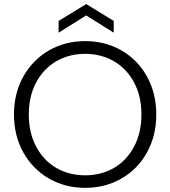

<svg xmlns="http://www.w3.org/2000/svg" viewBox="-20 -907 828 934"><path d="M47.9 -350.1Q47.9 -453.1 93.5 -534.7Q139.2 -616.2 218 -661.6Q296.9 -707 394 -707Q492.2 -707 571 -661.6Q649.9 -616.2 695.1 -534.7Q740.2 -453.1 740.2 -350.1Q740.2 -247.1 695.1 -165.5Q649.9 -84 571 -38.6Q492.2 6.8 394 6.8Q296.9 6.8 218 -38.6Q139.2 -84 93.5 -165.5Q47.9 -247.1 47.9 -350.1ZM120.1 -350.1Q120.1 -261.2 156 -193.6Q191.9 -126 253.9 -90.1Q315.9 -54.2 394 -54.2Q472.2 -54.2 534.2 -90.1Q596.2 -126 632.1 -193.6Q668 -261.2 668 -350.1Q668 -439 632.1 -506.1Q596.2 -573.2 534.2 -609.1Q472.2 -645 394 -645Q315.9 -645 253.9 -609.1Q191.9 -573.2 156 -506.1Q120.1 -439 120.1 -350.1ZM265.1 -748V-805.2L399.4 -887.2L533.2 -805.2V-748L399.4 -832Z"/></svg>

Font: Poppins Light
Style: Regular
Weight: 300
Designer: Ninad Kale (Devanagari), Jonny Pinhorn (Latin)
Foundry: Indian Type Foundry
Version: 4.004